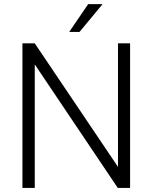

<svg xmlns="http://www.w3.org/2000/svg" viewBox="-20 -924 750 944"><path d="M619.6 -710.9V0H559.1L150.9 -607.4V0H90.3V-710.9H150.9L560.1 -103.5V-710.9ZM320.3 -767.1 413.6 -903.8H484.4L371.1 -767.1Z"/></svg>

Font: Vazirmatn RD UI FD ExtraLight
Style: Regular
Weight: 200
Designer: Saber Rastikerdar
Foundry: Saber Rastikerdar
Version: Version 33.003